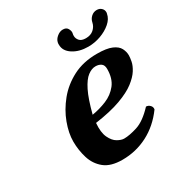

<svg xmlns="http://www.w3.org/2000/svg" viewBox="-150 -716 783 833"><g transform="rotate(-30 242.0 -299.5)"><path d="M475 -369Q475 -358 471.5 -339.5Q468 -321 454.5 -299.5Q441 -278 412.5 -256Q384 -234 333.5 -215.5Q283 -197 205 -186Q201 -140 213.5 -113.5Q226 -87 244.5 -76.5Q263 -66 277 -66Q304 -66 343.5 -78.5Q383 -91 428 -139Q439 -139 447.5 -130.5Q456 -122 454 -110Q411 -51 352 -20.5Q293 10 225 10Q167 10 135.5 -15.5Q104 -41 91.5 -81.5Q79 -122 79 -165Q79 -207 97 -255.5Q115 -304 150 -347Q185 -390 237 -417Q289 -444 358 -444Q406 -444 431.5 -433Q457 -422 466 -404.5Q475 -387 475 -369ZM364 -365Q364 -384 353 -392Q342 -400 325 -400Q306 -400 286 -385Q266 -370 247 -332Q228 -294 210 -224Q247 -230 282.5 -244.5Q318 -259 341 -288Q364 -317 364 -365ZM483 -573Q479 -549 457 -530Q435 -511 404.5 -500Q374 -489 342 -489Q297 -489 266 -509Q235 -529 235 -560Q235 -563 235 -566Q235 -569 236 -572Q239 -586 253 -597.5Q267 -609 282 -609Q299 -609 305.5 -598.5Q312 -588 312 -578Q312 -576 311.5 -574.5Q311 -573 311 -571Q310 -568 310 -561Q310 -548 319.5 -537Q329 -526 351 -526Q375 -526 390 -539Q405 -552 409 -571Q412 -587 424 -598Q436 -609 452 -609Q466 -609 475 -600.5Q484 -592 484 -580Q484 -575 483 -573Z"/></g></svg>

Font: Libertinus Serif Semibold Italic
Style: Regular
Weight: 600
Italic angle: -11.5°
Designer: Philipp H. Poll, Khaled Hosny
Foundry: Caleb Maclennan
Version: Version 7.051;RELEASE